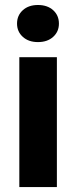

<svg xmlns="http://www.w3.org/2000/svg" viewBox="-20 -761 310 781"><path d="M49.3 -665Q49.3 -698.2 72.8 -719.5Q96.2 -740.7 134.3 -740.7Q172.9 -740.7 196.3 -719.5Q219.7 -698.2 219.7 -665Q219.7 -632.3 196.3 -611.1Q172.9 -589.8 134.3 -589.8Q96.2 -589.8 72.8 -611.1Q49.3 -632.3 49.3 -665ZM211.4 -528.3V0H58.6V-528.3Z"/></svg>

Font: Vazirmatn FD ExtraBold
Style: Regular
Weight: 800
Designer: Saber Rastikerdar
Foundry: Saber Rastikerdar
Version: Version 33.003